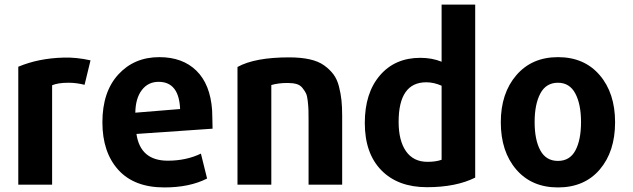

<svg xmlns="http://www.w3.org/2000/svg" viewBox="-20 -800 2770 840"><path d="M376 -536Q368 -501 350 -429Q314 -438 280 -438Q234 -438 208 -427V8H60V-508Q148 -545 257 -548Q313 -550 376 -536Z M910 -237 577 -214Q594 -97 714 -97Q795 -97 859 -128L886 -19Q810 20 699 20Q567 20 497.5 -57Q428 -134 428 -265Q428 -398 497.5 -474Q567 -550 677 -550Q779 -550 839.5 -490.5Q900 -431 908 -318Q908 -309 909 -283Q910 -257 910 -237ZM768 -323Q763 -442 674 -442Q628 -442 600.5 -406Q573 -370 572 -307Z M1477 8H1330V-271Q1330 -303 1329.5 -318.5Q1329 -334 1326.5 -357.5Q1324 -381 1318.5 -392Q1313 -403 1303 -415.5Q1293 -428 1277 -432.5Q1261 -437 1238 -437Q1198 -437 1167 -428V8H1019V-507Q1095 -549 1245 -549Q1296 -549 1334.5 -540.5Q1373 -532 1398 -514Q1423 -496 1439 -474.5Q1455 -453 1463 -421.5Q1471 -390 1474 -361Q1477 -332 1477 -293Z M2059 -23Q1975 19 1848 19Q1721 19 1648.5 -55Q1576 -129 1576 -262Q1576 -393 1642 -470Q1708 -547 1819 -547Q1870 -547 1912 -530V-780H2059ZM1912 -101V-425Q1878 -440 1845 -440Q1724 -440 1724 -267Q1724 -184 1756.5 -138Q1789 -92 1850 -92Q1887 -92 1912 -101Z M2421 20Q2306 20 2238.5 -58.5Q2171 -137 2171 -265Q2171 -392 2239 -471Q2307 -550 2421 -550Q2536 -550 2603.5 -471.5Q2671 -393 2671 -265Q2671 -137 2604 -58.5Q2537 20 2421 20ZM2421 -438Q2369 -438 2344 -391Q2319 -344 2319 -266Q2319 -188 2344 -142Q2369 -96 2421 -96Q2473 -96 2497.5 -142Q2522 -188 2522 -266Q2522 -344 2497 -391Q2472 -438 2421 -438Z"/></svg>

Font: Repo
Style: Bold
Weight: 700
Designer: Stefan Peev
Foundry: Context Ltd
Version: Version 001.000